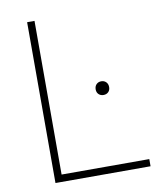

<svg xmlns="http://www.w3.org/2000/svg" viewBox="-83 -805 715 870"><g transform="rotate(-10 274.0 -370.0)"><path d="M101.5 0V-740H135.5V-33H539V0ZM385.5 -355Q372 -355 363.2 -363.5Q354.5 -372 354.5 -386Q354.5 -400.5 363.2 -409.2Q372 -418 385.5 -418Q399 -418 407.8 -409.2Q416.5 -400.5 416.5 -386Q416.5 -372 407.8 -363.5Q399 -355 385.5 -355Z"/></g></svg>

Font: Encode Sans SC SemiExpanded Thin
Style: Regular
Weight: 250
Width: 6
Designer: Multiple Designers
Foundry: Impallari Type
Version: Version 3.002